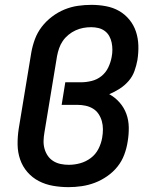

<svg xmlns="http://www.w3.org/2000/svg" viewBox="-20 -763 640 791"><path d="M262 8Q230 8 198.5 2.5Q167 -3 140 -17Q113 -31 93 -54Q73 -77 63 -106Q53 -135 52.5 -167Q52 -199 57 -232L109 -547Q114 -575 124 -602Q134 -629 152 -652.5Q170 -676 194.5 -694.5Q219 -713 246 -724Q273 -735 301 -739Q329 -743 357 -743Q387 -743 416.5 -737.5Q446 -732 470.5 -718Q495 -704 513 -682Q531 -660 540 -633Q549 -606 550 -576Q551 -546 546 -515Q542 -493 534 -470.5Q526 -448 510 -429.5Q494 -411 473 -397.5Q452 -384 430 -375Q454 -362 472.5 -341Q491 -320 500.5 -294Q510 -268 510.5 -238.5Q511 -209 506 -180Q502 -153 492 -126Q482 -99 464 -76.5Q446 -54 421.5 -37Q397 -20 370.5 -10Q344 0 316.5 4Q289 8 262 8ZM263 -84Q287 -84 310.5 -90.5Q334 -97 354 -112Q374 -127 385.5 -149.5Q397 -172 401 -196Q404 -213 404 -230.5Q404 -248 399.5 -264Q395 -280 386 -293.5Q377 -307 363 -315.5Q349 -324 332.5 -327.5Q316 -331 299 -331H234L249 -424H314Q335 -424 357.5 -429.5Q380 -435 398 -449.5Q416 -464 426 -485Q436 -506 440 -528Q443 -543 443 -558Q443 -573 440 -587.5Q437 -602 430 -614.5Q423 -627 411.5 -635.5Q400 -644 385.5 -647.5Q371 -651 356 -651Q339 -651 323 -648Q307 -645 291.5 -638Q276 -631 262 -619.5Q248 -608 238.5 -594Q229 -580 223.5 -564Q218 -548 215 -532L163 -217Q160 -200 159.5 -183Q159 -166 163.5 -150Q168 -134 177 -121Q186 -108 199.5 -99.5Q213 -91 229.5 -87.5Q246 -84 263 -84Z"/></svg>

Font: Iosevka SS04 Semibold Extended
Style: Italic
Weight: 600
Width: 7
Italic angle: -9°
Monospace: yes
Designer: Belleve Invis
Foundry: Belleve Invis
Version: Version 19.0.0; ttfautohint (v1.8.4)